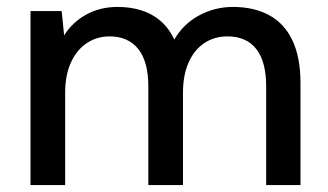

<svg xmlns="http://www.w3.org/2000/svg" viewBox="-20 -534 947 554"><path d="M68 0V-502H158L165 -432Q189 -470 229 -492Q269 -514 319 -514Q357 -514 388.5 -504Q420 -494 444 -473Q468 -452 483 -420Q509 -465 554.5 -489.5Q600 -514 652 -514Q713 -514 757 -490Q801 -466 824 -417Q847 -368 847 -295V0H748V-285Q748 -356 719.5 -392.5Q691 -429 636 -429Q599 -429 570 -410Q541 -391 524.5 -354.5Q508 -318 508 -266V0H408V-285Q408 -356 379 -392.5Q350 -429 296 -429Q260 -429 231 -410Q202 -391 185 -354.5Q168 -318 168 -266V0Z"/></svg>

Font: DM Sans 16pt Medium
Style: Regular
Weight: 500
Version: Version 4.004;gftools[0.9.30]